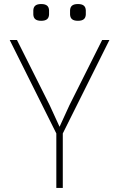

<svg xmlns="http://www.w3.org/2000/svg" viewBox="-20 -931 590 951"><path d="M28 -733 259 -270V0H291V-270L522 -733H486L324 -410L275 -303L226 -410L64 -733ZM145 -859C146 -839 157 -828 184 -828C211 -828 222 -839 223 -859V-880C222 -900 211 -911 184 -911C157 -911 146 -900 145 -880ZM327 -859C328 -839 339 -828 366 -828C393 -828 404 -839 405 -859V-880C404 -900 393 -911 366 -911C339 -911 328 -900 327 -880Z"/></svg>

Font: Kreadon Extra Light
Style: Regular
Weight: 200
Designer: kohakuno
Foundry: StudioGnu
Version: Version 1.000;Glyphs 3.1.2 (3151)